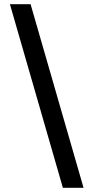

<svg xmlns="http://www.w3.org/2000/svg" viewBox="-20 -789 444 910"><path d="M376 101H278L27 -769H125Z"/></svg>

Font: DM Sans 11pt Medium
Style: Regular
Weight: 500
Version: Version 4.004;gftools[0.9.30]